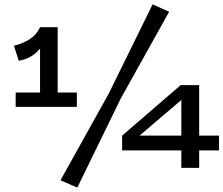

<svg xmlns="http://www.w3.org/2000/svg" viewBox="-20 -758 1026 882"><path d="M66 -479 44 -548Q83 -557 115 -577Q147 -597 164 -633L195 -587Q178 -545 146 -516Q114 -487 66 -479ZM52 -267V-333H333V-267ZM164 -294V-633H245V-294ZM480 -329 681 -738 757 -704 535 -306 335 104 258 70ZM594 -112 541 -135 810 -367H893ZM541 -67V-135H986V-67ZM813 -367H895V13H813Z"/></svg>

Font: BioRhyme SemiExpanded Medium
Style: Regular
Weight: 500
Width: 6
Designer: Aoife Mooney
Foundry: Aoife Mooney Type
Version: Version 1.600;gftools[0.9.33]